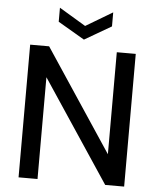

<svg xmlns="http://www.w3.org/2000/svg" viewBox="-60 -958 829 1009"><g transform="rotate(5 354.5 -453.5)"><path d="M76 0V-700H176L533 -162V-700H633V0H533L176 -537V0ZM355 -751 215 -833V-907L355 -823L496 -907V-833Z"/></g></svg>

Font: DM Sans 9pt Medium
Style: Regular
Weight: 500
Version: Version 4.004;gftools[0.9.30]